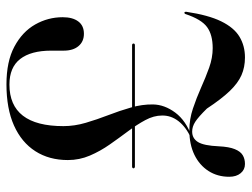

<svg xmlns="http://www.w3.org/2000/svg" viewBox="-110 -640 760 580"><g transform="rotate(-90 270.0 -350.0)"><path d="M147.5 -151 142 -152.5Q175.5 -167.5 193.5 -190.2Q211.5 -213 211 -240.5Q211 -265.5 197.2 -291Q183.5 -316.5 163.5 -343.2Q143.5 -370 123.5 -398.5Q103.5 -427 90 -458.5Q76.5 -490 76.5 -525Q76.5 -581.5 103.2 -623.2Q130 -665 181 -687.8Q232 -710.5 305 -710.5Q374.5 -710.5 419.2 -686.5Q464 -662.5 486 -623.8Q508 -585 508 -540.5Q508 -510.5 495.2 -493.5Q482.5 -476.5 458 -476.5Q434.5 -476.5 420.8 -492.8Q407 -509 407 -537.5V-575.5Q407 -636.5 381.8 -669Q356.5 -701.5 304.5 -701.5Q242 -701.5 210.5 -660.8Q179 -620 179 -538.5Q179 -505 189 -471Q199 -437 212.2 -402.8Q225.5 -368.5 235.2 -334.5Q245 -300.5 244.5 -268Q244 -233 219.8 -200.5Q195.5 -168 147.5 -151ZM26 -37.5Q26 -73 43.5 -100.2Q61 -127.5 92.5 -142.8Q124 -158 166.5 -158Q200 -158 232 -147.2Q264 -136.5 294.8 -122.8Q325.5 -109 355.5 -98.2Q385.5 -87.5 414.5 -87.5Q455 -87.5 478.2 -104.5Q501.5 -121.5 517.5 -169.5Q518 -171.5 519.2 -172.2Q520.5 -173 522 -173Q523.5 -172.5 524 -171.2Q524.5 -170 524.5 -168Q514.5 -100.5 495.5 -61.8Q476.5 -23 449 -6.5Q421.5 10 386.5 10Q357 10 333 -0.5Q309 -11 285 -36Q261 -61 232 -105Q206.5 -131 192 -140.2Q177.5 -149.5 162.5 -149.5Q142 -149.5 131 -132Q120 -114.5 118 -68.5Q116.5 -38 109.5 -20.8Q102.5 -3.5 91.2 3.2Q80 10 64.5 10Q47.5 10 36.8 -3Q26 -16 26 -37.5ZM51.5 -326.5Q51.5 -328.5 53 -329.8Q54.5 -331 56.5 -331H201L205 -322.5H56.5Q54.5 -322.5 53 -323.8Q51.5 -325 51.5 -326.5ZM213.5 -322.5 211.5 -331H423.5Q426 -331 427.2 -329.8Q428.5 -328.5 428.5 -327Q428.5 -322.5 423.5 -322.5Z"/></g></svg>

Font: Fraunces 96pt
Style: Regular
Weight: 400
Version: Version 1.000;[b76b70a41]